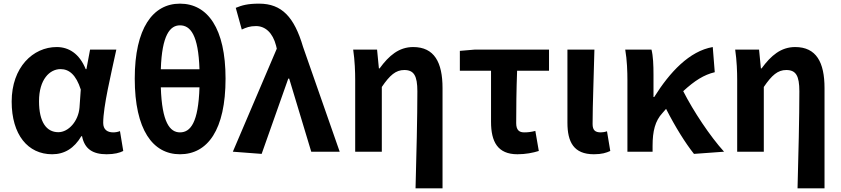

<svg xmlns="http://www.w3.org/2000/svg" viewBox="-20 -832 4615 1053"><path d="M266 14C334 14 387 -19 426 -85H430C444 -14 490 14 565 14C607 14 637 6 656 -4L638 -113C626 -108 612 -106 601 -106C569 -106 546 -121 546 -158C546 -248 589 -425 618 -560H474L454 -453H450C415 -539 356 -574 291 -574C161 -574 44 -463 44 -275C44 -93 133 14 266 14ZM300 -107C235 -107 194 -162 194 -277C194 -397 253 -453 312 -453C359 -453 397 -422 423 -341L416 -242C410 -168 356 -107 300 -107Z M1074 -353C1068 -160 1025 -106 967 -106C912 -106 868 -160 862 -353ZM862 -452C868 -641 913 -693 967 -693C1024 -693 1068 -641 1074 -452ZM967 -812C818 -812 719 -677 719 -401C719 -120 818 14 967 14C1119 14 1217 -120 1217 -401C1217 -676 1119 -812 967 -812Z M1415 12 1561 -401H1566L1687 0H1843L1642 -575C1594 -738 1526 -812 1401 -812C1338 -812 1307 -803 1273 -789L1306 -670C1330 -681 1350 -689 1384 -689C1435 -689 1476 -652 1494 -582L1498 -565L1257 0Z M2259 201H2407V-349C2407 -490 2362 -574 2246 -574C2168 -574 2113 -527 2062 -457H2058L2048 -560H1917C1926 -499 1928 -437 1928 -393V0H2074V-355C2118 -420 2151 -448 2197 -448C2250 -448 2269 -417 2269 -331C2269 -194 2264 24 2259 201Z M2502 -553V-444H2673V-164C2673 -55 2709 14 2818 14C2863 14 2903 6 2935 -4L2916 -114C2892 -108 2875 -106 2855 -106C2828 -106 2811 -118 2811 -157C2811 -236 2812 -339 2816 -444H2991V-560H2584Z M3237 14C3281 14 3305 6 3327 -4L3309 -112C3298 -108 3284 -106 3275 -106C3245 -106 3230 -117 3230 -152C3230 -257 3237 -423 3240 -560H3092V-159C3092 -54 3126 14 3237 14Z M3951 0C3874 -85 3783 -222 3727 -332C3790 -390 3841 -422 3900 -436L3889 -574C3761 -552 3653 -436 3568 -300H3564V-423C3564 -475 3562 -525 3553 -560H3409C3419 -503 3421 -437 3421 -393V0H3559V-32C3559 -113 3573 -169 3613 -212L3633 -235C3684 -135 3739 -47 3786 12Z M4354 201H4502V-349C4502 -490 4457 -574 4341 -574C4263 -574 4208 -527 4157 -457H4153L4143 -560H4012C4021 -499 4023 -437 4023 -393V0H4169V-355C4213 -420 4246 -448 4292 -448C4345 -448 4364 -417 4364 -331C4364 -194 4359 24 4354 201Z"/></svg>

Font: Kinto Sans
Style: Bold
Weight: 700
Designer: Authors: Ryoko NISHIZUKA  (kana & ideographs); Paul D. Hunt (Latin, Greek & Cyrillic); Wenlong ZHANG  (bopomofo); Sandol
Foundry: Adobe Systems Incorporated, ookami Inc.
Version: Version 0.001